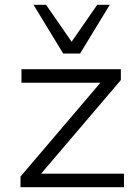

<svg xmlns="http://www.w3.org/2000/svg" viewBox="-20 -776 577 796"><path d="M65 0V-44L415 -455L418 -433H69V-489H481V-444L130 -32L127 -56H494V0ZM242 -554 119 -756H171L277 -603L383 -756H435L312 -554Z"/></svg>

Font: Nunito Sans 10pt SemiExpanded Light
Style: Regular
Weight: 300
Width: 6
Designer: Vernon Adams
Foundry: Vernon Adams
Version: Version 3.101;gftools[0.9.27]